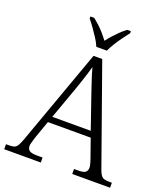

<svg xmlns="http://www.w3.org/2000/svg" viewBox="-166 -1045 1009 1159"><g transform="rotate(20 338.0 -465.5)"><path d="M-2 0V-32H19Q40 -32 51.5 -36.5Q63 -41 71.5 -55Q80 -69 90 -96L312 -714H368L592 -83Q600 -61 608 -50.5Q616 -40 628 -36Q640 -32 661 -32H678V0H435V-32H463Q496 -32 508 -41.5Q520 -51 520 -71Q520 -80 517 -92Q514 -104 510 -116Q506 -128 503 -136L465 -244H190L153 -140Q150 -131 146 -118Q142 -105 138.5 -92.5Q135 -80 135 -71Q135 -51 148.5 -41.5Q162 -32 196 -32H233V0ZM204 -283H451L382 -483Q373 -511 362.5 -540.5Q352 -570 343.5 -598Q335 -626 329 -648Q324 -628 315.5 -602Q307 -576 298 -547.5Q289 -519 279 -492ZM309 -771Q300 -794 283 -820.5Q266 -847 247.5 -873Q229 -899 213 -918V-931H237Q259 -914 277.5 -896.5Q296 -879 312 -860.5Q328 -842 343 -822Q358 -842 374.5 -860.5Q391 -879 409 -896.5Q427 -914 449 -931H473V-918Q458 -899 439 -873Q420 -847 403.5 -820.5Q387 -794 377 -771Z"/></g></svg>

Font: Noto Serif Kannada Light
Style: Regular
Weight: 300
Version: Version 2.003